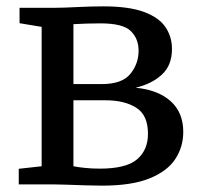

<svg xmlns="http://www.w3.org/2000/svg" viewBox="-20 -580 626 604"><path d="M301 4Q277.5 4 247.2 3Q217 2 189.2 1Q161.5 0 145.5 0H39V-49L111 -57V-495.5L41.5 -507V-555.5H154Q179 -555.5 223.2 -557.8Q267.5 -560 305 -560Q385.5 -560 432.8 -542.5Q480 -525 500.5 -494.8Q521 -464.5 521 -426Q521 -374.5 489.2 -345.2Q457.5 -316 406.5 -304Q476.5 -297.5 516.5 -262Q556.5 -226.5 556.5 -165Q556.5 -118 531.5 -79.8Q506.5 -41.5 450.5 -18.8Q394.5 4 301 4ZM211 -315.5H300Q364 -315.5 390 -347.5Q416 -379.5 416 -420.5Q416 -458.5 391.2 -482.5Q366.5 -506.5 296 -506.5Q274.5 -506.5 252.5 -505.8Q230.5 -505 211 -504ZM293.5 -49.5Q377 -49.5 411.2 -78.8Q445.5 -108 445.5 -159Q445.5 -218 408.5 -241.2Q371.5 -264.5 312.5 -264.5H211V-57Q222.5 -54.5 245.5 -52Q268.5 -49.5 293.5 -49.5Z"/></svg>

Font: Merriweather
Style: Regular
Weight: 400
Designer: Eben Sorkin
Foundry: Eben Sorkin
Version: Version 2.100; ttfautohint (v1.7.19-72a1) -l 8 -r 50 -G 200 